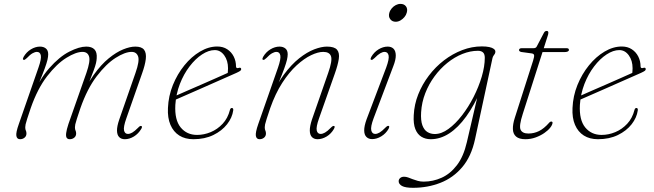

<svg xmlns="http://www.w3.org/2000/svg" viewBox="-20 -690 3276 962"><path d="M323 -69 413 -325Q433.5 -384 426.2 -407Q419 -430 393.5 -430Q360.5 -430 312.5 -400.2Q264.5 -370.5 216.2 -308.2Q168 -246 134 -148.5Q122 -113 116 -94.2Q110 -75.5 108.2 -66.8Q106.5 -58 106.5 -52.5Q106.5 -41.5 109.5 -35.8Q112.5 -30 112.5 -21Q112.5 -8 103 -0.2Q93.5 7.5 80.5 7.5Q65 7.5 62 -9Q59 -25.5 74.5 -69L173 -352Q188 -395 184.5 -412.5Q181 -430 165 -430Q155.5 -430 143.2 -423.2Q131 -416.5 114.5 -399Q108.5 -393.5 104.8 -391.2Q101 -389 97.5 -390.5Q94 -392 94.8 -395.8Q95.5 -399.5 98 -404.5Q112 -429 134.8 -442.8Q157.5 -456.5 180.5 -456.5Q198.5 -456.5 210 -447Q221.5 -437.5 221.5 -418Q221.5 -406.5 217.8 -390.2Q214 -374 204 -346.5Q194 -319 175.2 -274Q156.5 -229 126 -158.5L134 -190.5Q175 -289.5 226.2 -347.8Q277.5 -406 327.2 -431.2Q377 -456.5 412 -456.5Q440 -456.5 453.5 -442.2Q467 -428 464.5 -397.5Q464 -387 461 -373.8Q458 -360.5 449.2 -336.5Q440.5 -312.5 423.5 -270.2Q406.5 -228 377.5 -158.5L383 -190.5Q413.5 -264.5 450 -315.5Q486.5 -366.5 524.5 -397.5Q562.5 -428.5 597 -442.5Q631.5 -456.5 658 -456.5Q690 -456.5 702 -440.5Q714 -424.5 710.5 -394.2Q707 -364 691.5 -321L613 -97Q597.5 -53.5 601.5 -36.2Q605.5 -19 621 -19Q631 -19 642.8 -25.8Q654.5 -32.5 671.5 -49.5Q677 -55.5 681 -57.8Q685 -60 688.5 -58.5Q692 -57 691.2 -53Q690.5 -49 688 -44.5Q673.5 -20 651 -6.2Q628.5 7.5 605.5 7.5Q587.5 7.5 577 -3.2Q566.5 -14 566.2 -35.8Q566 -57.5 577.5 -91L659 -325Q680 -384.5 672 -407.2Q664 -430 639.5 -430Q606.5 -430 559.2 -400Q512 -370 464.5 -307.8Q417 -245.5 383 -148.5Q371 -113 365 -94.2Q359 -75.5 357.2 -66.8Q355.5 -58 355.5 -52.5Q355.5 -41.5 358.5 -35.8Q361.5 -30 361.5 -21Q361.5 -8 352 -0.2Q342.5 7.5 329.5 7.5Q319 7.5 314.2 0.5Q309.5 -6.5 311.5 -23.2Q313.5 -40 323 -69Z M846 -203.5Q846 -203.5 866 -212.5Q886 -221.5 918.2 -235.5Q950.5 -249.5 988 -265.8Q1025.5 -282 1061.2 -298Q1097 -314 1124 -326L1118 -314Q1120.5 -321 1121.5 -328.2Q1122.5 -335.5 1122.5 -348Q1122.5 -386.5 1103.5 -412.8Q1084.5 -439 1056 -439Q1025.5 -439 992.2 -417.2Q959 -395.5 929.8 -357.2Q900.5 -319 881.2 -269.2Q862 -219.5 858.5 -164.5Q854.5 -89 885.2 -51.5Q916 -14 967.5 -14Q1002 -14 1035.8 -28Q1069.5 -42 1095.5 -69.8Q1121.5 -97.5 1132 -139Q1133.5 -144.5 1136 -146.8Q1138.5 -149 1141.5 -149Q1145.5 -149 1147.5 -146Q1149.5 -143 1148.5 -136.5Q1143.5 -100.5 1117.8 -67.5Q1092 -34.5 1049 -13.5Q1006 7.5 949 7.5Q907.5 7.5 878.2 -11Q849 -29.5 834 -64.5Q819 -99.5 821.5 -149Q824 -209 846.2 -264Q868.5 -319 903.8 -362.5Q939 -406 982 -431.5Q1025 -457 1068.5 -457Q1097.5 -457 1118.5 -443.2Q1139.5 -429.5 1151 -406.8Q1162.5 -384 1162.5 -357Q1162.5 -352 1165.8 -349.8Q1169 -347.5 1175 -349.5Q1182 -352 1185.2 -350Q1188.5 -348 1188.5 -343.5Q1188.5 -339 1183.8 -335.2Q1179 -331.5 1165 -325Q1147.5 -317 1117.5 -304Q1087.5 -291 1052.2 -275.2Q1017 -259.5 981.2 -243.8Q945.5 -228 915.5 -215Q885.5 -202 867.5 -194Q849.5 -186 849.5 -186Z M1297.5 -390.5Q1294 -392 1294.8 -395.8Q1295.5 -399.5 1298 -404.5Q1312 -429 1334.8 -442.8Q1357.5 -456.5 1380.5 -456.5Q1398.5 -456.5 1410 -447Q1421.5 -437.5 1421.5 -418Q1421.5 -406.5 1417.8 -390.2Q1414 -374 1404 -346.2Q1394 -318.5 1375.2 -273.5Q1356.5 -228.5 1326 -158.5L1334 -190.5Q1364.5 -265 1402.2 -316Q1440 -367 1479.2 -398Q1518.5 -429 1554.5 -442.8Q1590.5 -456.5 1618 -456.5Q1655.5 -456.5 1668.8 -440.8Q1682 -425 1677.5 -394.8Q1673 -364.5 1657.5 -321L1578.5 -97Q1563 -53.5 1567 -36.2Q1571 -19 1586.5 -19Q1596.5 -19 1608.5 -25.8Q1620.5 -32.5 1637 -49.5Q1643 -55.5 1647 -57.8Q1651 -60 1654.5 -58.5Q1657.5 -57 1656.8 -53Q1656 -49 1653.5 -44.5Q1639.5 -20 1616.8 -6.2Q1594 7.5 1571 7.5Q1553.5 7.5 1543 -3.2Q1532.5 -14 1532.2 -35.8Q1532 -57.5 1543 -91L1624.5 -325Q1646 -386 1638.5 -408Q1631 -430 1599.5 -430Q1573.5 -430 1538.8 -413.5Q1504 -397 1466.2 -362.5Q1428.5 -328 1394 -274.5Q1359.5 -221 1334 -148.5Q1322 -113 1316 -94.2Q1310 -75.5 1308.2 -66.8Q1306.5 -58 1306.5 -52.5Q1306.5 -41.5 1309.5 -35.8Q1312.5 -30 1312.5 -21Q1312.5 -8 1303 -0.2Q1293.5 7.5 1280.5 7.5Q1265 7.5 1262 -9Q1259 -25.5 1274 -68.5L1373 -351.5Q1388 -395 1384.5 -412.5Q1381 -430 1365 -430Q1355.5 -430 1343.2 -423.2Q1331 -416.5 1314.5 -399Q1308.5 -393.5 1304.8 -391.2Q1301 -389 1297.5 -390.5Z M1852 -97.5Q1836 -54.5 1840.2 -36.8Q1844.5 -19 1860 -19Q1870 -19 1882 -26Q1894 -33 1910.5 -50Q1916.5 -56 1920.5 -58.2Q1924.5 -60.5 1927.5 -59Q1931 -57.5 1930.2 -53.5Q1929.5 -49.5 1927 -44.5Q1913 -20.5 1890.2 -6.8Q1867.5 7 1844.5 7Q1827 7 1816 -3.8Q1805 -14.5 1804.8 -36.2Q1804.5 -58 1816.5 -91.5L1915 -351.5Q1931 -395 1927 -412.5Q1923 -430 1907 -430Q1897.5 -430 1885.5 -423.2Q1873.5 -416.5 1856.5 -399Q1850.5 -393.5 1846.8 -391.2Q1843 -389 1839.5 -390.5Q1836 -392 1836.8 -395.8Q1837.5 -399.5 1840 -404.5Q1854 -429 1876.8 -442.8Q1899.5 -456.5 1922.5 -456.5Q1941 -456.5 1951.8 -445.8Q1962.5 -435 1963 -413Q1963.5 -391 1950.5 -358ZM1962.5 -581Q1945 -581 1935.2 -594Q1925.5 -607 1930.5 -625Q1934 -638 1942.8 -648.2Q1951.5 -658.5 1963 -664.5Q1974.5 -670.5 1986.5 -670.5Q2005 -670.5 2014.2 -658Q2023.5 -645.5 2018 -626.5Q2015 -614.5 2006.2 -604.2Q1997.5 -594 1986.2 -587.5Q1975 -581 1962.5 -581Z M2360 8Q2341.5 94 2295.8 147.8Q2250 201.5 2186.2 226.2Q2122.5 251 2049.5 251Q2011 251 1994.2 241.8Q1977.5 232.5 1977.5 218Q1977.5 208.5 1985 202Q1992.5 195.5 2004.5 195.5Q2014.5 195.5 2025 199.2Q2035.5 203 2047.5 207.8Q2059.5 212.5 2073.2 216.2Q2087 220 2102.5 220Q2149.5 220 2192.8 200.5Q2236 181 2269.2 137.8Q2302.5 94.5 2319 23L2382.5 -250L2391 -242.5Q2356.5 -162.5 2316 -106.5Q2275.5 -50.5 2230.8 -21.5Q2186 7.5 2138 7.5Q2111.5 7.5 2091.5 -4.8Q2071.5 -17 2061 -43.2Q2050.5 -69.5 2053 -112.5Q2055.5 -166.5 2075.5 -217Q2095.5 -267.5 2128.8 -311.2Q2162 -355 2204.8 -387.8Q2247.5 -420.5 2296 -439Q2344.5 -457.5 2394.5 -457.5Q2416.5 -457.5 2431.5 -454.2Q2446.5 -451 2454.2 -445Q2462 -439 2462 -431.5Q2462 -424.5 2459 -420Q2456 -415.5 2452.5 -410.5Q2449 -405.5 2447.5 -398.5ZM2090 -128Q2087.5 -86.5 2096.2 -62.5Q2105 -38.5 2121.5 -28.5Q2138 -18.5 2158.5 -18.5Q2192 -18.5 2227 -44Q2262 -69.5 2294.5 -111.5Q2327 -153.5 2352.8 -204Q2378.5 -254.5 2393.8 -306Q2409 -357.5 2409 -400.5Q2409 -419 2400.2 -427.2Q2391.5 -435.5 2374.5 -435.5Q2336.5 -435.5 2297 -419.8Q2257.5 -404 2221.5 -375Q2185.5 -346 2157 -307.2Q2128.5 -268.5 2110.8 -223Q2093 -177.5 2090 -128Z M2643.5 -422.5 2592 -429.5Q2587 -430.5 2583.8 -433Q2580.5 -435.5 2580.5 -439Q2580.5 -443.5 2584 -446Q2587.5 -448.5 2593.5 -448.5H2652.5Q2659 -448.5 2663 -450.5Q2667 -452.5 2669 -456.5L2705.5 -526Q2708.5 -531.5 2712 -533.2Q2715.5 -535 2719 -535Q2723 -535 2725.2 -533Q2727.5 -531 2727.5 -525.5Q2727.5 -522 2726.2 -517Q2725 -512 2722.5 -505L2599.5 -120Q2579.5 -58.5 2588.5 -39.8Q2597.5 -21 2627.5 -21Q2655.5 -21 2680.5 -33.2Q2705.5 -45.5 2731.5 -75Q2735 -79 2737.5 -80Q2740 -81 2742 -81Q2745.5 -81 2747 -79.2Q2748.5 -77.5 2748.5 -75Q2748 -64.5 2737 -50.5Q2726 -36.5 2707.2 -23.5Q2688.5 -10.5 2664 -1.5Q2639.5 7.5 2612.5 7.5Q2581 7.5 2565.8 -5.8Q2550.5 -19 2549.8 -43.2Q2549 -67.5 2559.5 -100L2651 -386Q2657.5 -406.5 2656 -413.8Q2654.5 -421 2643.5 -422.5ZM2664 -429 2670.5 -448.5H2819Q2830.5 -448.5 2830.5 -440Q2830.5 -434.5 2824.5 -431.8Q2818.5 -429 2807.5 -429Z M2873 -203.5Q2873 -203.5 2893 -212.5Q2913 -221.5 2945.2 -235.5Q2977.5 -249.5 3015 -265.8Q3052.5 -282 3088.2 -298Q3124 -314 3151 -326L3145 -314Q3147.5 -321 3148.5 -328.2Q3149.5 -335.5 3149.5 -348Q3149.5 -386.5 3130.5 -412.8Q3111.5 -439 3083 -439Q3052.5 -439 3019.2 -417.2Q2986 -395.5 2956.8 -357.2Q2927.5 -319 2908.2 -269.2Q2889 -219.5 2885.5 -164.5Q2881.5 -89 2912.2 -51.5Q2943 -14 2994.5 -14Q3029 -14 3062.8 -28Q3096.5 -42 3122.5 -69.8Q3148.5 -97.5 3159 -139Q3160.5 -144.5 3163 -146.8Q3165.5 -149 3168.5 -149Q3172.5 -149 3174.5 -146Q3176.5 -143 3175.5 -136.5Q3170.5 -100.5 3144.8 -67.5Q3119 -34.5 3076 -13.5Q3033 7.5 2976 7.5Q2934.5 7.5 2905.2 -11Q2876 -29.5 2861 -64.5Q2846 -99.5 2848.5 -149Q2851 -209 2873.2 -264Q2895.5 -319 2930.8 -362.5Q2966 -406 3009 -431.5Q3052 -457 3095.5 -457Q3124.5 -457 3145.5 -443.2Q3166.5 -429.5 3178 -406.8Q3189.5 -384 3189.5 -357Q3189.5 -352 3192.8 -349.8Q3196 -347.5 3202 -349.5Q3209 -352 3212.2 -350Q3215.5 -348 3215.5 -343.5Q3215.5 -339 3210.8 -335.2Q3206 -331.5 3192 -325Q3174.5 -317 3144.5 -304Q3114.5 -291 3079.2 -275.2Q3044 -259.5 3008.2 -243.8Q2972.5 -228 2942.5 -215Q2912.5 -202 2894.5 -194Q2876.5 -186 2876.5 -186Z"/></svg>

Font: Fraunces Thin
Style: Italic
Weight: 250
Italic angle: -16°
Version: Version 1.000;[b76b70a41]